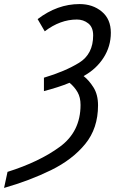

<svg xmlns="http://www.w3.org/2000/svg" viewBox="-80 -744 565 944"><path d="M-60 180Q66 144 171 92.5Q276 41 339 -36Q402 -113 402 -226Q402 -279 379.5 -314.5Q357 -350 331 -370Q393 -404 429 -460Q465 -516 465 -583Q465 -650 420.5 -687Q376 -724 311 -724Q202 -724 105 -650L140 -590Q216 -648 298 -648Q330 -648 354 -629Q378 -610 378 -570Q378 -478 309 -435.5Q240 -393 136 -362V-296Q170 -305 201.5 -315Q233 -325 262 -337Q287 -316 301.5 -290.5Q316 -265 316 -228Q316 -97 214.5 -22.5Q113 52 -43 101Z"/></svg>

Font: Noto Sans UI Condensed
Style: Italic
Weight: 400
Width: 3
Italic angle: -12°
Designer: Monotype Design Team
Foundry: Monotype Imaging Inc.
Version: Version 1.901